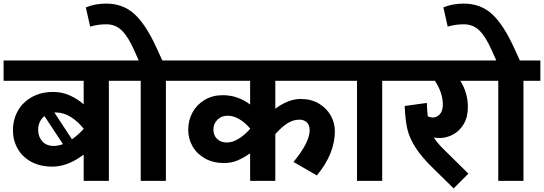

<svg xmlns="http://www.w3.org/2000/svg" viewBox="-40 -1005 3023 1067"><path d="M659 -556H565V0H425V-146Q337 -79 251 -79Q183 -79 133.5 -106Q84 -133 58 -179Q32 -225 32 -281Q32 -340 59 -388.5Q86 -437 137 -465.5Q188 -494 256 -494Q306 -494 349.5 -474Q393 -454 425 -425V-556H-20V-669H659ZM425 -289V-290Q392 -331 352.5 -355.5Q313 -380 270 -380H262L360 -231Q397 -257 425 -289ZM259 -194Q282 -194 310 -204L207 -360Q190 -346 181 -326.5Q172 -307 172 -284Q172 -245 195 -219.5Q218 -194 259 -194Z M976 -556H882V0H742V-556H628V-669H731L706 -725Q673 -800 637.5 -835Q602 -870 551 -870Q504 -870 461 -857L437 -964Q488 -985 550 -985Q643 -985 706.5 -927.5Q770 -870 829 -741L862 -669H976Z M1490 -556V-401Q1563 -455 1631 -455Q1689 -455 1732 -429.5Q1775 -404 1798 -363Q1821 -322 1821 -277Q1821 -151 1721 -30L1591 -105Q1681 -214 1681 -282Q1681 -309 1665.5 -324.5Q1650 -340 1624 -340Q1589 -340 1557 -319.5Q1525 -299 1490 -260V0H1350V-153Q1316 -129 1281.5 -114Q1247 -99 1205 -99Q1145 -99 1100 -124Q1055 -149 1030.5 -191Q1006 -233 1006 -284Q1006 -337 1030 -380.5Q1054 -424 1097.5 -450Q1141 -476 1198 -476Q1244 -476 1283 -461Q1322 -446 1350 -424V-556H956V-669H1850V-556ZM1350 -289V-291Q1323 -323 1290.5 -342.5Q1258 -362 1225 -362Q1191 -362 1168.5 -340Q1146 -318 1146 -284Q1146 -253 1166.5 -233Q1187 -213 1221 -213Q1253 -213 1286.5 -234Q1320 -255 1350 -289Z M2178 -556H2084V0H1944V-556H1830V-669H2178Z M2635 -556H2518Q2560 -490 2560 -410Q2560 -353 2536.5 -314.5Q2513 -276 2477 -257Q2441 -238 2403 -238Q2386 -238 2371 -241Q2388 -213 2421 -180L2563 -40L2481 42L2368 -69Q2301 -134 2267.5 -187.5Q2234 -241 2223 -291Q2212 -341 2209 -416L2332 -433Q2333 -402 2337 -359Q2351 -352 2366 -352Q2387 -352 2404 -370Q2421 -388 2421 -424Q2421 -489 2377 -556H2158V-669H2635Z M2963 -556H2869V0H2729V-556H2615V-669H2718L2693 -725Q2660 -800 2624.5 -835Q2589 -870 2538 -870Q2491 -870 2448 -857L2424 -964Q2475 -985 2537 -985Q2630 -985 2693.5 -927.5Q2757 -870 2816 -741L2849 -669H2963Z"/></svg>

Font: Martel Sans ExtraBold
Style: Regular
Weight: 800
Designer: Dan Reynolds and Mathieu Réguer
Foundry: Dan Reynolds and Mathieu Réguer
Version: Version 1.002; ttfautohint (v1.1) -l 5 -r 5 -G 72 -x 0 -D la